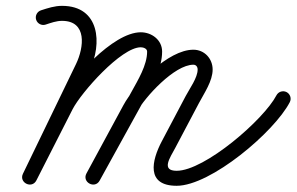

<svg xmlns="http://www.w3.org/2000/svg" viewBox="-20 -590 989 640"><path d="M100.5 -524.1C104.8 -511 118.9 -503.8 132 -508C149.9 -513.8 167.7 -520.5 186.7 -520.5C271.2 -520.5 260 -431.7 233.5 -376.8C174.5 -254.8 115.5 -132.9 56.5 -10.9C49.3 4 56.8 16.9 67.9 22.4C79 27.9 93.8 26 101.3 11.3C141.5 -67.6 181.6 -146.5 221.8 -225.5C250.3 -281.4 383.8 -432.4 449.2 -432.4C457.5 -432.4 470.4 -428.3 470.4 -418.1C470.4 -372.7 440 -323.4 418.8 -284.8C368.6 -193.9 318.5 -103 268.3 -12.1C260.3 2.5 267.3 15.8 278.3 21.8C289.3 27.8 304.3 26.5 312.2 11.9C353.2 -63.9 394.3 -139.7 435.3 -215.5C463 -266.7 561.8 -374.3 624.5 -374.3C633.8 -374.3 638.8 -367.1 638.8 -358.2C638.8 -330.8 612.2 -295 599 -269.9C572.5 -219.7 546 -169.6 519.5 -119.4C485.4 -54.9 465.9 29.3 568.9 29.3C682.5 29.3 894.6 -150.3 945.9 -249.3C952.3 -261.5 947.5 -276.6 935.3 -283C923 -289.3 907.9 -284.5 901.5 -272.3C859.4 -191.1 662.1 -20.7 568.9 -20.7C515.7 -20.7 547.1 -64.8 563.7 -96.1C590.2 -146.2 616.7 -196.4 643.2 -246.5C660.9 -280 688.8 -319.8 688.8 -358.2C688.8 -394.6 661.4 -424.3 624.5 -424.3C540.6 -424.3 428.6 -308.3 391.3 -239.3C350.3 -163.5 309.2 -87.7 268.2 -11.9C260.3 2.7 267.3 16 278.2 21.9C289.1 27.9 304.1 26.6 312.1 12.1C362.2 -78.8 412.4 -169.8 462.6 -260.7C488.6 -307.8 520.4 -362.7 520.4 -418.1C520.4 -456.8 485.8 -482.4 449.2 -482.4C355.9 -482.4 216.8 -325.7 177.3 -248.2C137.1 -169.2 96.9 -90.3 56.7 -11.3C49.2 3.4 56.8 16.3 68.1 21.9C79.4 27.5 94.3 25.7 101.5 10.9C160.5 -111.1 219.5 -233.1 278.5 -355.1C321.6 -444.3 312.9 -570.5 186.7 -570.5C162.1 -570.5 139.7 -563.1 116.6 -555.6C103.5 -551.3 96.3 -537.2 100.5 -524.1Z"/></svg>

Font: FRB American Cursive Guidelines Arrows Semibold
Style: Italic
Weight: 600
Italic angle: -25°
Version: Version 2.0;Modular Font Editor K font №1